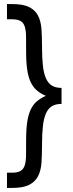

<svg xmlns="http://www.w3.org/2000/svg" viewBox="-20 -736 365 955"><path d="M286.1 -298.8Q257.8 -298.8 239 -309.8Q220.2 -320.8 209 -345.5Q197.8 -370.1 193.4 -409.2Q189 -448.2 189 -503.9Q189 -551.8 186.3 -590.8Q183.6 -629.9 169.4 -657.7Q155.3 -685.5 125.3 -700.7Q95.2 -715.8 41 -715.8H14.7V-640.1H39.1Q68.4 -640.1 83 -631.1Q97.7 -622.1 103.5 -602.5Q109.4 -583 109.6 -552.5Q109.9 -522 109.9 -479Q109.9 -425.3 115.5 -388.2Q121.1 -351.1 133.3 -326.2Q145.5 -301.3 164.1 -285.6Q182.6 -270 208 -259.3Q182.6 -248 164.1 -232.7Q145.5 -217.3 133.3 -192.1Q121.1 -167 115.5 -129.9Q109.9 -92.8 109.9 -39.1Q109.9 3.9 109.6 34.7Q109.4 65.4 103.5 85Q97.7 104.5 83 113.8Q68.4 123 39.1 123H14.7V198.7H41Q95.2 198.7 125.3 183.3Q155.3 168 169.4 140.1Q183.6 112.3 186.3 73Q189 33.7 189 -14.2Q189 -69.8 193.4 -108.9Q197.8 -147.9 209 -172.6Q220.2 -197.3 239 -208.3Q257.8 -219.2 286.1 -219.2Z"/></svg>

Font: Arian AMU
Style: Regular
Weight: 400
Designer: Ruben Hakobyan (Tarumian)
Foundry: Ruben Hakobyan (Tarumian)
Version: Version 4.003